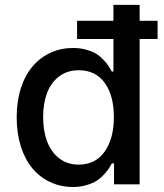

<svg xmlns="http://www.w3.org/2000/svg" viewBox="-20 -747 666 778"><path d="M618.6 -662.6V-589.1H545.8V0H442.1V-84.9H433.2Q425.8 -71.4 418.9 -61.3Q411.9 -51.1 398.1 -36.6Q384.2 -22 368.4 -12.6Q352.6 -3.2 328.3 3.7Q304 10.7 275.6 10.7Q226.2 10.7 184.1 -8.9Q142 -28.4 111.9 -64.1Q81.7 -99.8 64.6 -153.2Q47.6 -206.7 47.6 -271.7Q47.6 -336.6 64.8 -389.9Q82 -443.2 112.6 -478.7Q143.1 -514.2 185 -533.4Q226.9 -552.6 276.3 -552.6Q305.4 -552.6 329.9 -545.5Q354.4 -538.4 369.7 -529.1Q384.9 -519.9 399.1 -504.8Q413.4 -489.7 419.2 -480.5Q425.1 -471.2 433.2 -457H439.6V-589.1H292.3V-662.6H439.6V-727.3H545.8V-662.6ZM299 -79.9Q366.5 -79.9 403.9 -132.5Q441.4 -185 441.4 -272.7Q441.4 -360.1 404.3 -411.2Q367.2 -462.4 299 -462.4Q252.5 -462.4 219.5 -437.3Q186.4 -412.3 170.6 -370Q154.8 -327.8 154.8 -272.7Q154.8 -217.3 170.8 -174.2Q186.8 -131 219.8 -105.5Q252.8 -79.9 299 -79.9Z"/></svg>

Font: TID UI Medium
Style: Regular
Weight: 500
Designer: The TID Project Authors
Foundry: Bakken & Bæck
Version: Version 1.001;hotconv 1.0.109;makeotfexe 2.5.65596